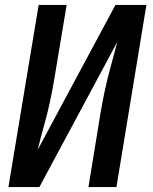

<svg xmlns="http://www.w3.org/2000/svg" viewBox="-20 -755 616 775"><path d="M14 0H139L453 -585Q441 -537 427.5 -488.5Q414 -440 403.5 -391.5Q393 -343 385 -294L337 0H450L571 -735H446L132 -150Q144 -199 157.5 -247Q171 -295 181.5 -343.5Q192 -392 200 -441L249 -735H136Z"/></svg>

Font: Iosevka Sparkle SmBdObl
Style: Regular
Weight: 600
Italic angle: -9°
Designer: Belleve Invis
Foundry: Belleve Invis
Version: Version 4.5.0; ttfautohint (v1.8.3)